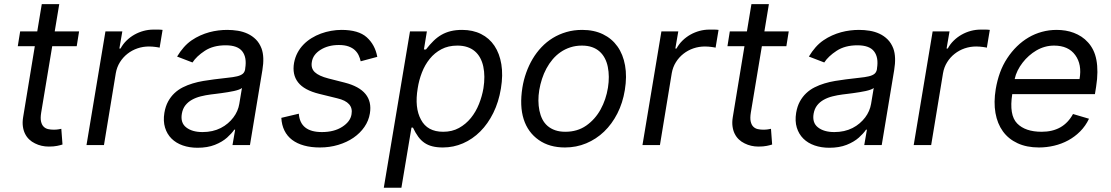

<svg xmlns="http://www.w3.org/2000/svg" viewBox="-20 -696 5329 921"><path d="M76.7 -545.5H158.7L180.4 -676.1H264.2L242.5 -545.5H359.4L348 -474.4H230.5L177.6 -156.2Q173.3 -129.6 176.8 -113.5Q180.4 -97.3 189.3 -88.4Q198.2 -79.5 210.8 -76.7Q223.4 -73.9 237.2 -73.9Q251.1 -73.9 259.9 -75.5Q268.8 -77.1 274.1 -78.1L279.8 -2.8Q270.2 0.4 254.1 3.7Q237.9 7.1 214.5 7.1Q177.9 7.1 147.7 -8.2Q132.1 -15.6 119.9 -27.3Q107.6 -39.1 100 -54.7Q92.3 -70.3 89.7 -90Q87 -109.7 90.9 -133.5L147 -474.4H65.3Z M485.8 -545.5H566.8L552.6 -463.1H558.2Q569.6 -484.4 586.8 -501.2Q604 -518.1 624.8 -529.8Q645.6 -541.5 668.9 -547.8Q692.1 -554 715.9 -554H734Q741.5 -554 748.4 -553.8Q755.3 -553.6 759.9 -552.6L745.7 -467.3Q743.6 -468 738.6 -468.9Q733.7 -469.8 726.7 -470.7Q719.8 -471.6 711.5 -472.3Q703.1 -473 694.6 -473Q665.8 -473 639.4 -464Q612.9 -454.9 591.4 -438Q570 -421.2 555.2 -397.5Q540.5 -373.9 535.5 -345.2L478.7 0H394.9Z M768.5 -154.8Q773.8 -186.1 786.4 -209.2Q799 -232.2 816.9 -249.1Q834.9 -266 857.2 -277.2Q879.6 -288.4 904.3 -295.8Q929 -303.3 955.3 -307.7Q981.5 -312.1 1007.1 -315.3Q1045.1 -320.3 1072.1 -323Q1099.1 -325.6 1117 -329.9Q1134.9 -334.2 1144.4 -342Q1153.8 -349.8 1156.2 -365.1V-367.9Q1164.8 -420.1 1142.4 -449.4Q1120 -478.7 1062.5 -478.7Q1002.8 -478.7 962.7 -452.4Q922.6 -426.1 903.4 -396.3L829.5 -424.7Q844.5 -449.6 861.7 -469.1Q878.9 -488.6 899.1 -502.5Q919.4 -516.3 940.9 -525.9Q962.4 -535.5 984 -541.4Q1005.7 -547.2 1027.3 -549.9Q1049 -552.6 1069.6 -552.6Q1095.9 -552.6 1121.1 -548.5Q1146.3 -544.4 1168.3 -534.1Q1190.3 -523.8 1207.6 -506.6Q1224.8 -489.3 1234.7 -463.1Q1249.3 -422.9 1238.6 -359.4L1179 0H1095.2L1108 -73.9H1103.7Q1097.7 -65 1089.1 -55.6Q1080.6 -46.2 1069.2 -35.9Q1046.2 -15.3 1010.7 -1.2Q975.1 12.8 927.6 12.8Q888.8 12.8 856.7 1.6Q824.6 -9.6 802.9 -31.1Q781.2 -52.6 771.7 -83.8Q762.1 -115.1 768.5 -154.8ZM873.2 -84.9Q901.6 -62.5 951.7 -62.5Q1000.7 -62.5 1039.1 -82Q1057.9 -91.6 1073 -104.6Q1088.1 -117.5 1099.4 -132.5Q1110.8 -147.4 1117.9 -163.9Q1125 -180.4 1127.8 -197.4L1140.6 -274.1Q1136.4 -269.9 1126.1 -266.2Q1115.8 -262.4 1102.1 -259.4Q1088.4 -256.4 1072.8 -253.9Q1057.2 -251.4 1042.1 -249.3Q1027 -247.2 1013.7 -245.6Q1000.4 -244 991.5 -242.9Q966.3 -239.7 943 -233.8Q919.7 -228 900.9 -217.5Q882.1 -207 869.3 -190.9Q856.5 -174.7 852.3 -150.6Q844.8 -106.9 873.2 -84.9Z M1413.4 -150.6Q1419.7 -62.5 1524.1 -62.5Q1582.7 -62.5 1621.8 -87.7Q1660.9 -112.9 1666.2 -147.7Q1676.8 -206 1598 -224.4L1511.4 -245.7Q1438.9 -263.5 1409.8 -301Q1380.7 -338.4 1390.6 -394.9Q1395.6 -421.2 1407.3 -443.2Q1419 -465.2 1436.1 -482.6Q1453.1 -500 1474.4 -513.1Q1495.7 -526.3 1519.5 -535Q1543.3 -543.7 1568.4 -548.1Q1593.4 -552.6 1617.9 -552.6Q1699.6 -552.6 1739 -517.4Q1779.1 -481.5 1789.8 -423.3L1710.2 -402Q1707 -416.5 1700.6 -430.4Q1694.2 -444.2 1682.4 -455.4Q1670.5 -466.6 1651.6 -473.4Q1632.8 -480.1 1605.1 -480.1Q1554.7 -480.1 1518.1 -457.4Q1481.2 -434.3 1475.9 -399.1Q1470.5 -368.3 1490.1 -349.8Q1509.6 -331.3 1555.4 -319.6L1633.5 -299.7Q1772.7 -264.2 1754.3 -152Q1748.6 -116.8 1728 -87Q1707.4 -57.2 1675.6 -35.3Q1643.8 -13.5 1602.6 -1.1Q1561.4 11.4 1514.2 11.4Q1471.9 11.4 1438.6 2.1Q1405.2 -7.1 1381.4 -25Q1357.6 -43 1344.5 -69.6Q1331.3 -96.2 1329.5 -130.7Z M1946.7 -545.5H2027.7L2013.5 -458.8H2023.4Q2041.5 -482.2 2059.5 -499.8Q2077.4 -517.4 2097.8 -529.1Q2118.3 -540.8 2142.4 -546.7Q2166.5 -552.6 2196.7 -552.6Q2248.2 -552.6 2287.6 -532.8Q2327.1 -513.1 2351.7 -476.4Q2376.4 -439.6 2384.9 -387.8Q2393.5 -335.9 2382.8 -271.3Q2372.2 -206.7 2346.4 -154.5Q2320.7 -102.3 2283.7 -65.3Q2246.8 -28.4 2201 -8.5Q2155.2 11.4 2104.4 11.4Q2076 11.4 2054.5 6Q2033 0.7 2016.3 -10.7Q1999.6 -22 1986.3 -40.1Q1973 -58.2 1960.9 -83.8H1953.8L1905.5 204.5H1821ZM1999.3 -122.2Q2029.8 -63.9 2105.8 -63.9Q2148.8 -63.9 2181.8 -82.2Q2214.8 -100.5 2238.8 -130.1Q2262.8 -159.8 2277.7 -197.3Q2292.6 -234.7 2299 -272.7Q2303.6 -301.5 2303.4 -327.4Q2303.3 -353.3 2298.3 -376.8Q2293.3 -399.9 2283.2 -418.5Q2273.1 -437.1 2257.6 -450.3Q2242.2 -463.4 2221.4 -470.3Q2200.6 -477.3 2174 -477.3Q2130.3 -477.3 2097.5 -459.9Q2064.6 -442.5 2041.4 -413.7Q2018.1 -384.9 2003.9 -348.2Q1989.7 -311.4 1983.7 -272.7Q1968 -179 1999.3 -122.2Z M2485.8 -275.6Q2491.8 -312.9 2504.3 -347.7Q2516.7 -382.5 2535 -413.4Q2553.3 -444.2 2577.6 -469.8Q2601.9 -495.4 2631.7 -513.7Q2661.6 -532 2696.9 -542.3Q2732.2 -552.6 2772.7 -552.6Q2829.2 -552.6 2872.2 -531.8Q2915.1 -511 2941.9 -473.2Q2968.8 -435.4 2978.3 -382.3Q2987.9 -329.2 2977.3 -264.2Q2967.3 -202.4 2941.4 -151.6Q2915.5 -100.9 2877.7 -64.6Q2839.8 -28.4 2792.1 -8.5Q2744.3 11.4 2690.3 11.4Q2615.1 11.4 2564.3 -24.5Q2512.1 -61.1 2492 -124.3Q2471.9 -187.5 2485.8 -275.6ZM2567.5 -165.5Q2572.1 -142.8 2581.7 -123.9Q2591.3 -105.1 2606.7 -91.8Q2622.2 -78.5 2643.3 -71.2Q2664.4 -63.9 2691.8 -63.9Q2749.6 -63.9 2791.9 -93.4Q2834.9 -123.6 2861 -171Q2887.1 -218.4 2896.3 -275.6Q2904.8 -329.5 2895.6 -375Q2891 -398.1 2881 -416.9Q2871.1 -435.7 2855.8 -449.2Q2840.6 -462.7 2819.6 -470Q2798.7 -477.3 2771.3 -477.3Q2741.5 -477.3 2715.9 -468.9Q2690.3 -460.6 2669.2 -446Q2648.1 -431.5 2631 -411.4Q2614 -391.3 2601.2 -367.5Q2588.4 -343.8 2579.9 -317.5Q2571.4 -291.2 2566.8 -264.2Q2558.2 -211.6 2567.5 -165.5Z M3152.7 -545.5H3233.7L3219.5 -463.1H3225.1Q3236.5 -484.4 3253.7 -501.2Q3271 -518.1 3291.7 -529.8Q3312.5 -541.5 3335.8 -547.8Q3359 -554 3382.8 -554H3400.9Q3408.4 -554 3415.3 -553.8Q3422.2 -553.6 3426.8 -552.6L3412.6 -467.3Q3410.5 -468 3405.5 -468.9Q3400.6 -469.8 3393.6 -470.7Q3386.7 -471.6 3378.4 -472.3Q3370 -473 3361.5 -473Q3332.7 -473 3306.3 -464Q3279.8 -454.9 3258.3 -438Q3236.9 -421.2 3222.1 -397.5Q3207.4 -373.9 3202.4 -345.2L3145.6 0H3061.8Z M3480.8 -545.5H3562.9L3584.5 -676.1H3668.3L3646.7 -545.5H3763.5L3752.1 -474.4H3634.6L3581.7 -156.2Q3577.4 -129.6 3581 -113.5Q3584.5 -97.3 3593.4 -88.4Q3602.3 -79.5 3614.9 -76.7Q3627.5 -73.9 3641.3 -73.9Q3655.2 -73.9 3664.1 -75.5Q3672.9 -77.1 3678.3 -78.1L3683.9 -2.8Q3674.4 0.4 3658.2 3.7Q3642 7.1 3618.6 7.1Q3582 7.1 3551.8 -8.2Q3536.2 -15.6 3524 -27.3Q3511.7 -39.1 3504.1 -54.7Q3496.4 -70.3 3493.8 -90Q3491.1 -109.7 3495 -133.5L3551.1 -474.4H3469.5Z M3799 -154.8Q3804.3 -186.1 3816.9 -209.2Q3829.5 -232.2 3847.5 -249.1Q3865.4 -266 3887.8 -277.2Q3910.2 -288.4 3934.8 -295.8Q3959.5 -303.3 3985.8 -307.7Q4012.1 -312.1 4037.6 -315.3Q4075.6 -320.3 4102.6 -323Q4129.6 -325.6 4147.5 -329.9Q4165.5 -334.2 4174.9 -342Q4184.3 -349.8 4186.8 -365.1V-367.9Q4195.3 -420.1 4172.9 -449.4Q4150.6 -478.7 4093 -478.7Q4033.4 -478.7 3993.3 -452.4Q3953.1 -426.1 3933.9 -396.3L3860.1 -424.7Q3875 -449.6 3892.2 -469.1Q3909.4 -488.6 3929.7 -502.5Q3949.9 -516.3 3971.4 -525.9Q3992.9 -535.5 4014.6 -541.4Q4036.2 -547.2 4057.9 -549.9Q4079.5 -552.6 4100.1 -552.6Q4126.4 -552.6 4151.6 -548.5Q4176.8 -544.4 4198.9 -534.1Q4220.9 -523.8 4238.1 -506.6Q4255.3 -489.3 4265.3 -463.1Q4279.8 -422.9 4269.2 -359.4L4209.5 0H4125.7L4138.5 -73.9H4134.2Q4128.2 -65 4119.7 -55.6Q4111.2 -46.2 4099.8 -35.9Q4076.7 -15.3 4041.2 -1.2Q4005.7 12.8 3958.1 12.8Q3919.4 12.8 3887.3 1.6Q3855.1 -9.6 3833.5 -31.1Q3811.8 -52.6 3802.2 -83.8Q3792.6 -115.1 3799 -154.8ZM3903.8 -84.9Q3932.2 -62.5 3982.2 -62.5Q4031.2 -62.5 4069.6 -82Q4088.4 -91.6 4103.5 -104.6Q4118.6 -117.5 4130 -132.5Q4141.3 -147.4 4148.4 -163.9Q4155.5 -180.4 4158.4 -197.4L4171.2 -274.1Q4166.9 -269.9 4156.6 -266.2Q4146.3 -262.4 4132.6 -259.4Q4119 -256.4 4103.3 -253.9Q4087.7 -251.4 4072.6 -249.3Q4057.5 -247.2 4044.2 -245.6Q4030.9 -244 4022 -242.9Q3996.8 -239.7 3973.5 -233.8Q3950.3 -228 3931.5 -217.5Q3912.6 -207 3899.9 -190.9Q3887.1 -174.7 3882.8 -150.6Q3875.4 -106.9 3903.8 -84.9Z M4453.8 -545.5H4534.8L4520.6 -463.1H4526.3Q4537.6 -484.4 4554.9 -501.2Q4572.1 -518.1 4592.9 -529.8Q4613.6 -541.5 4636.9 -547.8Q4660.2 -554 4683.9 -554H4702.1Q4709.5 -554 4716.4 -553.8Q4723.4 -553.6 4728 -552.6L4713.8 -467.3Q4711.6 -468 4706.7 -468.9Q4701.7 -469.8 4694.8 -470.7Q4687.9 -471.6 4679.5 -472.3Q4671.2 -473 4662.6 -473Q4633.9 -473 4607.4 -464Q4581 -454.9 4559.5 -438Q4538 -421.2 4523.3 -397.5Q4508.5 -373.9 4503.6 -345.2L4446.7 0H4362.9Z M4756.4 -268.5Q4763.5 -310.4 4776.8 -347.3Q4790.1 -384.2 4811.4 -416.5Q4832.4 -448.5 4858.3 -473.7Q4884.2 -498.9 4914.2 -516.5Q4944.2 -534.1 4978.2 -543.3Q5012.1 -552.6 5049 -552.6Q5070.3 -552.6 5091.1 -549.2Q5111.9 -545.8 5131 -538.5Q5150.2 -531.2 5167.6 -519.9Q5185 -508.5 5199.2 -492.5Q5213.8 -476.6 5224.1 -455.6Q5234.4 -434.7 5239.3 -408.4Q5244.3 -382.1 5244.1 -350.1Q5244 -318.2 5237.9 -279.8L5232.2 -244.3H4835.6Q4820 -144.2 4859 -104Q4898.1 -63.9 4976.6 -63.9Q5028.4 -63.9 5066.1 -85Q5103.7 -106.2 5127.1 -149.1L5203.8 -126.4Q5187.5 -92 5161.8 -66.1Q5136 -40.1 5104.4 -22.9Q5072.8 -5.7 5036.8 2.8Q5000.7 11.4 4963.8 11.4Q4904.8 11.4 4861.2 -8.9Q4817.5 -29.1 4790.8 -65.9Q4764.2 -102.6 4755.1 -154.1Q4746.1 -205.6 4756.4 -268.5ZM4847.3 -316.8H5158.4Q5170.8 -386.7 5137.8 -431.8Q5104.8 -477.3 5036.2 -477.3Q4991.1 -477.3 4950.6 -453.5Q4932.5 -442.8 4915.8 -428.1Q4899.1 -413.4 4885.3 -395.4Q4871.4 -377.5 4861.5 -357.6Q4851.6 -337.7 4847.3 -316.8Z"/></svg>

Font: Inter P
Style: Italic
Weight: 400
Italic angle: -9.40001°
Designer: Rasmus Andersson
Foundry: rsms
Version: Version 3.018;git-588b23468